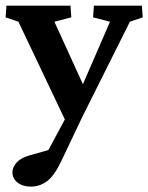

<svg xmlns="http://www.w3.org/2000/svg" viewBox="-26 -446 531 688"><path d="M216.8 3.9 40 -368.2 -5.9 -383.8 -2.9 -425.8H226.6L229.5 -383.8L168.9 -368.2L286.1 -111.3ZM482.4 -425.8 485.4 -383.8 439.5 -368.2 269.5 -28.3 192.4 133.8Q168 184.6 142.1 203.6Q116.2 222.7 85 222.7Q54.7 222.7 36.6 208Q18.6 193.4 18.6 171.9Q18.6 152.3 34.2 135.7Q49.8 119.1 81.1 110.4L188.5 80.1L128.9 126L245.1 -89.8L256.8 -111.3L368.2 -368.2L307.6 -383.8L310.5 -425.8Z"/></svg>

Font: Crimson Pro ExtraLight SemiBold
Style: Regular
Weight: 600
Version: Version 1.002